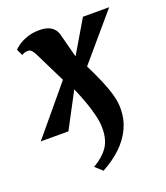

<svg xmlns="http://www.w3.org/2000/svg" viewBox="-184 -657 877 1015"><g transform="rotate(-20 254.0 -149.0)"><path d="M102 -433.5Q95 -449 85.5 -461Q76 -473 64.5 -473Q52 -473 44.2 -470.8Q36.5 -468.5 27.5 -462.5L10.5 -498Q17 -506 36.2 -519.8Q55.5 -533.5 86 -544.5Q116.5 -555.5 157 -555.5Q183.5 -555.5 203 -548.8Q222.5 -542 235.8 -528.2Q249 -514.5 254.5 -493L289.5 -359.5L398 -543H545.5L328.5 -288.5Q353.5 -238.5 374 -191.2Q394.5 -144 407 -100.8Q419.5 -57.5 419 -19Q419 40 395.2 91Q371.5 142 327.5 184Q283.5 226 222 259L182 223Q236.5 191.5 264.5 151.5Q292.5 111.5 293 48Q293.5 13.5 283.5 -28Q273.5 -69.5 257.5 -113.2Q241.5 -157 223.5 -198L118.5 0H-37L184.5 -266Z"/></g></svg>

Font: Merriweather 48pt Black
Style: Italic
Weight: 900
Italic angle: -7.8°
Version: Version 2.101